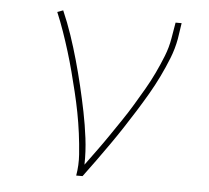

<svg xmlns="http://www.w3.org/2000/svg" viewBox="-44 -585 688 632"><g transform="rotate(5 300.0 -269.0)"><path d="M230 0Q236 -35 233.5 -70Q231 -105 226.5 -139.5Q222 -174 215.5 -207.5Q209 -241 201 -274Q193 -307 184.5 -339.5Q176 -372 166 -404.5Q156 -437 145 -468.5Q134 -500 121 -531L140 -538Q157 -499 170.5 -459Q184 -419 195.5 -378Q207 -337 217 -295Q227 -253 235.5 -211Q244 -169 249.5 -125.5Q255 -82 254 -38Q273 -64 292 -90Q311 -116 329 -142.5Q347 -169 365 -195.5Q383 -222 399.5 -249.5Q416 -277 432 -304.5Q448 -332 461.5 -360.5Q475 -389 486.5 -418Q498 -447 503 -477L512 -530H532L524 -477Q518 -444 505.5 -412.5Q493 -381 478 -350Q463 -319 445.5 -289Q428 -259 409.5 -229.5Q391 -200 372 -171Q353 -142 333 -113.5Q313 -85 292.5 -56.5Q272 -28 251 0Z"/></g></svg>

Font: Iosevka Curly ThExObl
Style: Regular
Weight: 100
Width: 7
Italic angle: -9°
Monospace: yes
Designer: Belleve Invis
Foundry: Belleve Invis
Version: Version 11.1.0; ttfautohint (v1.8.3)